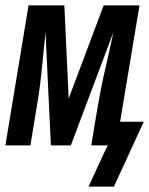

<svg xmlns="http://www.w3.org/2000/svg" viewBox="-32 -540 554 713"><path d="M391 153H297L352 33L368 0H307L324 -104Q331 -144 338 -183.5Q345 -223 354 -262.5Q363 -302 372 -341.5Q381 -381 389 -420L231 0H157L137 -420Q133 -381 129 -341.5Q125 -302 121 -262.5Q117 -223 111 -183.5Q105 -144 98 -104L81 0H-12L74 -520H207L223 -174L353 -520H486L414 -88H502Z"/></svg>

Font: Iosevka Semibold
Style: Italic
Weight: 600
Italic angle: -9°
Monospace: yes
Designer: Belleve Invis
Foundry: Belleve Invis
Version: Version 32.5.0; ttfautohint (v1.8.4)